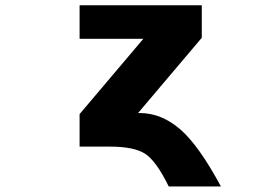

<svg xmlns="http://www.w3.org/2000/svg" viewBox="-20 -544 1040 715"><path d="M513.7 -399.4H276.4V-524.4H731.4V-403.3L494.1 -123H501Q580.1 -123 649.9 -63.5Q719.7 -3.9 802.7 150.4H608.4Q561.5 54.7 520 28.3Q478.5 2 389.6 2H276.4V-119.1Z"/></svg>

Font: GenEi Gothic M Heavy
Style: Regular
Weight: 800
Designer: o_tamon (Modified); [Source Han Sans]
Ryoko NISHIZUKA  (kana & ideographs); Paul D. Hunt (Latin, Greek & Cyrillic); Wenl
Version: Version 1.1a;Original Version 1.004